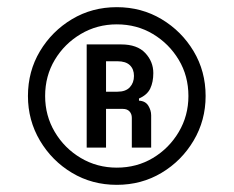

<svg xmlns="http://www.w3.org/2000/svg" viewBox="-20 -824 652 536"><path d="M306 -308Q237 -308 181 -341.5Q125 -375 91.5 -431.5Q58 -488 58 -556Q58 -625 91.5 -681Q125 -737 181 -770.5Q237 -804 306 -804Q375 -804 431 -770.5Q487 -737 520.5 -681Q554 -625 554 -556Q554 -488 520.5 -431.5Q487 -375 431 -341.5Q375 -308 306 -308ZM306 -356Q362 -356 407 -383Q452 -410 479 -455.5Q506 -501 506 -556Q506 -612 479 -657Q452 -702 407 -729Q362 -756 306 -756Q251 -756 205.5 -729Q160 -702 133 -657Q106 -612 106 -556Q106 -501 133 -455.5Q160 -410 205.5 -383Q251 -356 306 -356ZM222 -412V-700H318Q363 -700 385.5 -676Q408 -652 408 -620Q408 -595 399.5 -577Q391 -559 368 -549V-543Q386 -542 394 -529Q402 -516 402 -502V-412H348V-495Q348 -506 341.5 -513Q335 -520 323 -520H276V-412ZM276 -568H308Q331 -568 342.5 -580.5Q354 -593 354 -612Q354 -631 342.5 -642Q331 -653 308 -653H276Z"/></svg>

Font: Space Mono
Style: Italic
Weight: 400
Italic angle: -12°
Monospace: yes
Designer: Colophon Foundry + Benjamin Critton
Foundry: Colophon Foundry & Benjamin Critton
Version: Version 1.003; ttfautohint (v1.8.4.7-5d5b)